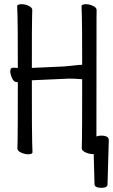

<svg xmlns="http://www.w3.org/2000/svg" viewBox="-20 -725 540 916"><path d="M431 155 427 10H421Q406 10 388 2Q370 -6 370 -18Q370 -30 371 -56Q372 -82 372 -347Q334 -350 310 -350L132 -342Q132 -74 133.5 -45Q135 -16 135 1Q135 11 114 11Q98 11 80.5 3Q63 -5 63 -17Q63 -29 64 -55Q65 -81 65 -332H66Q66 -333 61 -333Q46 -333 37.5 -352Q29 -371 29 -385Q29 -402 42 -402L65 -401Q65 -621 63.5 -649.5Q62 -678 62 -695Q62 -705 83 -705Q100 -705 117 -697Q134 -689 134 -677Q134 -665 133 -639.5Q132 -614 132 -401L286 -408L354 -415L372 -416Q372 -621 370.5 -649.5Q369 -678 369 -695Q369 -705 390 -705Q406 -705 423.5 -697Q441 -689 441 -677Q441 -665 440.5 -639.5Q440 -614 440 -106V-74Q451 -78 462 -78Q499 -78 499 -57V-56L493 155Q493 171 463 171Q433 171 431 155Z"/></svg>

Font: LXGW WenKai Mono TC
Style: Regular
Weight: 400
Designer: LXGW / Fontworks Inc.
Foundry: LXGW / Fontworks Inc.
Version: Version 1.330